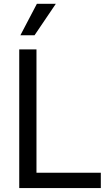

<svg xmlns="http://www.w3.org/2000/svg" viewBox="-20 -959 573 979"><path d="M78.1 -707H166V-78.1H494.1V0H78.1ZM168 -939.5H264.6L156.2 -779.3H84Z"/></svg>

Font: Pretendard Std
Style: Regular
Weight: 400
Designer: Base glyphs from Inter by Rasmus Andersson; Hangeul glyphs from Noto Sans CJK(Source Han Sans) by Jang Soo-young and Kan
Foundry: Kil Hyung-jin
Version: Version 1.309